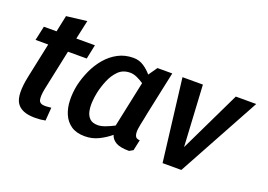

<svg xmlns="http://www.w3.org/2000/svg" viewBox="-92 -852 1527 1096"><g transform="rotate(20 672.0 -303.5)"><path d="M252 -80 246 0Q231 3 216.5 4.5Q202 6 182 6Q100 6 71.5 -39.5Q43 -85 67 -200L112 -413H35L54 -500H131L152 -600L276 -615L251 -500H364L346 -413H232L180 -167Q171 -121 176.5 -99Q182 -77 215 -77Q224 -77 232.5 -78Q241 -79 252 -80Z M608 -422Q564 -422 536.5 -394.5Q509 -367 492.5 -327Q476 -287 468 -250Q462 -222 460 -191.5Q458 -161 463.5 -135Q469 -109 485.5 -93Q502 -77 534 -77Q555 -77 581 -87Q607 -97 632 -110L691 -389Q672 -402 650 -412Q628 -422 608 -422ZM753 0Q699 0 673 -15Q647 -30 639 -56Q608 -30 569.5 -11Q531 8 486 8Q435 8 403 -14Q371 -36 355 -73Q339 -110 337.5 -156Q336 -202 346 -250Q357 -298 378 -344Q399 -390 430.5 -427Q462 -464 503.5 -486Q545 -508 596 -508Q631 -508 658.5 -490Q686 -472 707 -447L744 -500H834L819 -430L778 -237L770 -196Q763 -166 759 -139Q755 -112 761 -95Q767 -78 790 -78L776 -13Z M1020 -500 1041 -128 1220 -500H1344L1071 0H957L896 -500Z"/></g></svg>

Font: Epunda Sans SemiBold
Style: Italic
Weight: 600
Italic angle: -12.0243°
Designer: Simon Atzbach
Foundry: typofactur
Version: Version 2.204; ttfautohint (v1.8.4.7-5d5b)